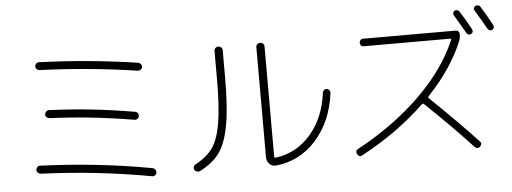

<svg xmlns="http://www.w3.org/2000/svg" viewBox="-54 -991 3107 1165"><g transform="rotate(-5 1500.0 -408.5)"><path d="M156.2 -52.7Q146.5 -53.7 139.2 -61.5Q131.8 -69.3 132.8 -79.1Q133.8 -88.9 141.1 -95.7Q148.4 -102.5 158.2 -101.6Q504.9 -87.9 835.9 -27.3Q845.7 -25.4 852.1 -17.1Q858.4 -8.8 857.4 1Q856.4 10.7 847.7 17.1Q838.9 23.4 829.1 21.5Q498 -39.1 156.2 -52.7ZM241.2 -432.6Q494.1 -422.9 759.8 -377Q769.5 -376 775.9 -367.7Q782.2 -359.4 780.3 -348.6Q779.3 -338.9 770.5 -333Q761.7 -327.1 752 -329.1Q486.3 -374 238.3 -383.8Q228.5 -384.8 221.2 -392.1Q213.9 -399.4 214.8 -409.2Q215.8 -418.9 223.6 -426.3Q231.4 -433.6 241.2 -432.6ZM826.2 -644.5Q824.2 -634.8 816.4 -628.9Q808.6 -623 798.8 -624Q500 -668.9 204.1 -679.7Q194.3 -680.7 187 -688Q179.7 -695.3 180.7 -705.1Q181.6 -714.8 189 -721.7Q196.3 -728.5 206.1 -727.5Q505.9 -716.8 804.7 -671.9Q814.5 -669.9 820.8 -662.1Q827.1 -654.3 826.2 -644.5Z M1583 22.5Q1559.6 24.4 1543.5 7.8Q1527.3 -8.8 1527.3 -33.2V-703.1Q1527.3 -713.9 1534.2 -720.7Q1541 -727.5 1552.2 -727.5Q1563.5 -727.5 1570.3 -720.7Q1577.1 -713.9 1577.1 -703.1V-33.2Q1577.1 -30.3 1579.6 -27.3Q1582 -24.4 1585 -25.4Q1711.9 -41 1798.8 -140.1Q1885.7 -239.3 1905.3 -392.6Q1907.2 -402.3 1914.1 -408.7Q1920.9 -415 1930.7 -414.1Q1940.4 -412.1 1946.3 -404.8Q1952.1 -397.5 1951.2 -386.7Q1928.7 -214.8 1829.1 -103.5Q1729.5 7.8 1583 22.5ZM1123 14.6Q1114.3 19.5 1103.5 16.6Q1092.8 13.7 1087.9 4.9Q1083 -2.9 1085.9 -12.7Q1088.9 -22.5 1097.7 -27.3Q1168 -64.5 1203.6 -115.2Q1239.3 -166 1255.9 -263.7Q1272.5 -361.3 1272.5 -535.2V-703.1Q1272.5 -713.9 1279.8 -720.7Q1287.1 -727.5 1296.9 -727.5Q1306.6 -727.5 1314.5 -720.7Q1322.3 -713.9 1322.3 -703.1V-535.2Q1322.3 -351.6 1302.2 -244.6Q1282.2 -137.7 1241.7 -81.5Q1201.2 -25.4 1123 14.6Z M2111.3 5.9Q2091.8 16.6 2080.1 -2.9Q2069.3 -24.4 2087.9 -34.2Q2313.5 -156.2 2474.1 -314Q2634.8 -471.7 2708 -643.6Q2711.9 -651.4 2703.1 -652.3H2176.8Q2167 -652.3 2160.6 -658.7Q2154.3 -665 2154.3 -674.8Q2154.3 -684.6 2160.6 -691.4Q2167 -698.2 2176.8 -698.2H2741.2Q2751 -698.2 2757.3 -691.4Q2763.7 -684.6 2763.7 -674.8Q2763.7 -650.4 2755.9 -631.8Q2688.5 -469.7 2543 -316.4Q2537.1 -310.5 2543 -303.7Q2706.1 -146.5 2828.1 -16.6Q2843.8 -1 2827.1 15.6Q2811.5 31.2 2793.9 14.6Q2670.9 -118.2 2509.8 -271.5Q2502.9 -276.4 2498 -271.5Q2334 -113.3 2111.3 5.9ZM2774.4 -810.5Q2804.7 -764.6 2840.8 -697.3Q2844.7 -689.5 2842.8 -681.6Q2840.8 -673.8 2833 -669.9Q2815.4 -661.1 2804.7 -677.7Q2777.3 -724.6 2738.3 -791Q2733.4 -797.9 2735.8 -806.6Q2738.3 -815.4 2745.1 -819.3Q2752.9 -823.2 2761.2 -820.8Q2769.5 -818.4 2774.4 -810.5ZM2933.6 -693.4Q2900.4 -752.9 2866.2 -808.6Q2855.5 -825.2 2873 -836.9Q2880.9 -840.8 2889.6 -838.9Q2898.4 -836.9 2903.3 -829.1Q2940.4 -769.5 2970.7 -711.9Q2974.6 -704.1 2972.7 -696.3Q2970.7 -688.5 2962.9 -683.6Q2944.3 -675.8 2933.6 -693.4Z"/></g></svg>

Font: Rounded-X Mgen+ 1mn light
Style: Regular
Weight: 200
Designer: [Source Han Sans]
Ryoko NISHIZUKA  (kana & ideographs); Paul D. Hunt (Latin, Greek & Cyrillic); Wenlong ZHANG  (bopomofo
Version: Version 1.059.20150602